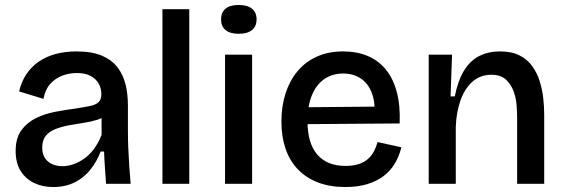

<svg xmlns="http://www.w3.org/2000/svg" viewBox="-20 -740 2276 773"><path d="M194 13Q151 13 117 -3.5Q83 -20 63 -52Q43 -84 43 -132Q43 -184 66 -215.5Q89 -247 125 -264.5Q161 -282 203 -290Q245 -298 284 -303Q323 -309 345.5 -314Q368 -319 378 -330Q388 -341 388 -361Q388 -385 377 -404Q366 -423 344.5 -434.5Q323 -446 289 -446Q259 -446 231 -435.5Q203 -425 182.5 -402.5Q162 -380 155 -342L57 -372Q66 -411 86 -441Q106 -471 135.5 -491.5Q165 -512 203.5 -522.5Q242 -533 288 -533Q350 -533 390 -516Q430 -499 453 -469Q476 -439 485.5 -400Q495 -361 495 -316V-212Q495 -180 496.5 -143Q498 -106 500.5 -69.5Q503 -33 506 0H407Q405 -31 402.5 -64Q400 -97 399 -130H385Q371 -92 345.5 -59Q320 -26 282 -6.5Q244 13 194 13ZM232 -71Q253 -71 275 -78.5Q297 -86 318.5 -101Q340 -116 358 -140Q376 -164 389 -197V-285L414 -281Q398 -266 372.5 -258Q347 -250 317 -245.5Q287 -241 257.5 -235.5Q228 -230 203.5 -220.5Q179 -211 164.5 -193.5Q150 -176 150 -146Q150 -110 172.5 -90.5Q195 -71 232 -71Z M634 0V-703H742V0Z M886 0V-520H995V0ZM941 -604Q906 -604 888 -619Q870 -634 870 -662Q870 -690 888 -705Q906 -720 941 -720Q976 -720 994.5 -705Q1013 -690 1013 -662Q1013 -634 994.5 -619Q976 -604 941 -604Z M1370 13Q1308 13 1260 -5.5Q1212 -24 1179 -58.5Q1146 -93 1129.5 -141.5Q1113 -190 1113 -251Q1113 -312 1129.5 -363.5Q1146 -415 1177.5 -453Q1209 -491 1255.5 -512Q1302 -533 1362 -533Q1416 -533 1459.5 -515Q1503 -497 1533 -460.5Q1563 -424 1577.5 -369.5Q1592 -315 1589 -243L1182 -240V-308L1523 -311L1487 -270Q1492 -328 1476.5 -367Q1461 -406 1431 -425Q1401 -444 1362 -444Q1318 -444 1285.5 -421.5Q1253 -399 1235.5 -356Q1218 -313 1218 -253Q1218 -163 1257.5 -117.5Q1297 -72 1371 -72Q1402 -72 1424.5 -79.5Q1447 -87 1462 -100.5Q1477 -114 1486 -131.5Q1495 -149 1500 -168L1596 -147Q1587 -111 1569.5 -81.5Q1552 -52 1524 -31Q1496 -10 1458 1.5Q1420 13 1370 13Z M1706 0V-315V-520H1800L1794 -352H1811Q1824 -417 1849 -457Q1874 -497 1910.5 -515Q1947 -533 1993 -533Q2040 -533 2071.5 -517Q2103 -501 2122.5 -474Q2142 -447 2152.5 -414Q2163 -381 2167 -346Q2171 -311 2171 -279V0H2062V-265Q2062 -285 2060 -314.5Q2058 -344 2048 -372Q2038 -400 2017 -419.5Q1996 -439 1958 -439Q1913 -439 1881.5 -410.5Q1850 -382 1833.5 -334.5Q1817 -287 1815 -229V0Z"/></svg>

Font: Bricolage Grotesque 48pt Condensed ExtraBold Medium
Style: Regular
Weight: 500
Version: Version 1.000;gftools[0.9.30]